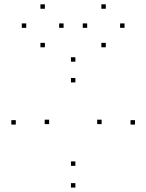

<svg xmlns="http://www.w3.org/2000/svg" viewBox="-20 -824 660 866"><path d="M588.8 -262.1V-282.1H568.8V-262.1ZM320 -545.8V-565.8H300V-545.8ZM51.2 -262.1V-282.1H31.2V-262.1ZM320 22V2H300V22ZM201.6 -264.2V-284.2H181.6V-264.2ZM320 -452.3V-472.3H300V-452.3ZM438.4 -264.2V-284.2H418.4V-264.2ZM320 -76V-96H300V-76ZM266.8 -698.4V-718.4H246.8V-698.4ZM182.4 -784.5V-804.5H162.4V-784.5ZM98.3 -698.4V-718.4H78.3V-698.4ZM182.4 -610.7V-630.7H162.4V-610.7ZM541.7 -698.4V-718.4H521.7V-698.4ZM457.2 -784.5V-804.5H437.2V-784.5ZM373.2 -698.4V-718.4H353.2V-698.4ZM457.2 -610.7V-630.7H437.2V-610.7Z"/></svg>

Font: Monaspace Xenon Dots Var
Style: Regular
Weight: 400
Designer: Riley Cran and the Lettermatic Team
Version: Version 1.100 (Monaspace Xenon Dots)